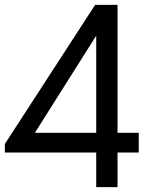

<svg xmlns="http://www.w3.org/2000/svg" viewBox="-25 -770 614 790"><path d="M370.9 0V-142.3H-5V-177.7L366.4 -750H458.6V-223.6H545.9V-142.3H458.6V0ZM118.6 -223.6H370.9V-623.2Z"/></svg>

Font: Spartan Med
Style: Regular
Weight: 500
Designer: Matt Bailey, Mirko Velimirovic
Foundry: Matt Bailey
Version: Version 1.005